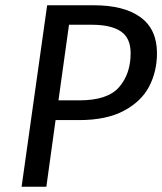

<svg xmlns="http://www.w3.org/2000/svg" viewBox="-20 -709 616 729"><path d="M576 -507Q576 -438 546.5 -381Q517 -324 450.5 -288.5Q384 -253 280 -253H191L156 0H62L159 -689H336Q451 -689 513.5 -643.5Q576 -598 576 -507ZM476 -507Q476 -565 438.5 -590Q401 -615 329 -615H242L202 -328H282Q389 -328 432.5 -378.5Q476 -429 476 -507Z"/></svg>

Font: Fira Sans
Style: Italic
Weight: 400
Italic angle: -8°
Designer: bBox Type GmbH & Carrois Corporate GbR & Edenspiekermann AG
Foundry: bBox Type GmbH & Carrois Corporate GbR & Edenspiekermann AG
Version: Version 4.301